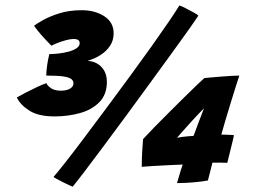

<svg xmlns="http://www.w3.org/2000/svg" viewBox="-20 -688 956 724"><path d="M186 -249Q125 -249 90.8 -270.8Q56.5 -292.5 43.5 -320.5Q58 -329 78.5 -339.5Q99 -350 119.8 -359.8Q140.5 -369.5 155 -374.5Q158.5 -365 172.2 -355.5Q186 -346 210 -346Q222 -346 232.8 -349Q243.5 -352 250.2 -358.5Q257 -365 257 -374Q257 -383.5 248.8 -390Q240.5 -396.5 218.5 -399.8Q196.5 -403 154.5 -403Q154.5 -418 157.5 -440Q160.5 -462 166 -484Q181 -484 200.8 -486.2Q220.5 -488.5 238.5 -493.2Q256.5 -498 268.5 -506Q280.5 -514 280.5 -525.5Q280.5 -533 275 -537Q269.5 -541 257 -541Q245 -541 227.8 -536.2Q210.5 -531.5 195.5 -525.5Q180.5 -519.5 174 -515.5Q163 -526.5 149 -541.5Q135 -556.5 123.8 -570.5Q112.5 -584.5 108.5 -591Q116.5 -597.5 141 -611.5Q165.5 -625.5 203 -637.5Q240.5 -649.5 288 -649.5Q338 -649.5 373.2 -626.8Q408.5 -604 408.5 -562.5Q408.5 -535.5 394.8 -515Q381 -494.5 359 -480.5Q337 -466.5 310 -458.5Q343 -456.5 363 -435Q383 -413.5 383 -379.5Q383 -331.5 354.8 -302.8Q326.5 -274 281.2 -261.5Q236 -249 186 -249ZM656.5 -667.5Q663 -665.5 679 -657.5Q695 -649.5 710.2 -641Q725.5 -632.5 728 -629Q720 -616.5 693.8 -579.2Q667.5 -542 629.2 -489.5Q591 -437 546.5 -375.8Q502 -314.5 456.5 -252.8Q411 -191 370.2 -136.2Q329.5 -81.5 299 -41.5Q268.5 -1.5 254 16Q251 15 240.2 10Q229.5 5 216.5 -1.5Q203.5 -8 193.5 -13.5Q183.5 -19 181.5 -20.5Q196.5 -37.5 226.8 -76Q257 -114.5 296.5 -167Q336 -219.5 380.2 -279Q424.5 -338.5 468.5 -398.5Q512.5 -458.5 550.8 -512.2Q589 -566 616.8 -606.8Q644.5 -647.5 656.5 -667.5ZM837 -74Q825.5 -74.5 809.8 -74.8Q794 -75 781 -74.5Q776.5 -56.5 771.5 -36.8Q766.5 -17 764 -7.5Q748.5 -4.5 725.5 -2Q702.5 0.5 681 1.5Q659.5 2.5 647.5 2.5Q650.5 -7 654 -19.8Q657.5 -32.5 661.5 -45.2Q665.5 -58 669 -67.5Q648.5 -67 615.8 -65.2Q583 -63.5 553.8 -61.8Q524.5 -60 514.5 -59Q514.5 -87.5 516.2 -116.5Q518 -145.5 519.5 -163.5Q536.5 -182 562.5 -208.8Q588.5 -235.5 618.5 -265.2Q648.5 -295 676 -322.2Q703.5 -349.5 723.8 -368.8Q744 -388 750.5 -393.5Q758 -394.5 775.5 -396Q793 -397.5 814.2 -399.2Q835.5 -401 854 -402Q872.5 -403 882.5 -403Q879.5 -394.5 870.5 -366.2Q861.5 -338 850.5 -302Q839.5 -266 829.5 -232.5Q819.5 -199 814.5 -180.5Q824.5 -180.5 834.5 -180Q844.5 -179.5 851.8 -179.2Q859 -179 862 -178.5Q862 -175.5 857.5 -156.8Q853 -138 847.2 -114.8Q841.5 -91.5 837 -74ZM749 -279.5Q742.5 -273 731 -261Q719.5 -249 706.2 -234.5Q693 -220 680.5 -206Q668 -192 659 -181.8Q650 -171.5 647.5 -168.5Q653.5 -170 665.2 -171.5Q677 -173 689.5 -174.2Q702 -175.5 709.5 -175.5Q712.5 -181.5 717.5 -195.8Q722.5 -210 729 -227Q735.5 -244 741 -258.2Q746.5 -272.5 749 -279.5Z"/></svg>

Font: Grandstander Thin ExtraBold
Style: Italic
Weight: 800
Italic angle: -15°
Version: Version 1.200